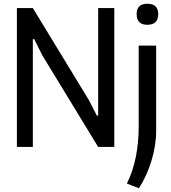

<svg xmlns="http://www.w3.org/2000/svg" viewBox="-20 -783 910 1023"><path d="M765 -651Q708 -651 708 -708Q708 -763 765 -763Q823 -763 823 -708Q823 -651 765 -651ZM656 195Q688 131 703.5 54Q719 -23 719 -111V-540H812V-84Q812 -46 805.5 -6Q799 34 787 73.5Q775 113 758 150.5Q741 188 720 220ZM70 -740H155L454 -249L496 -167H503V-740H589V0H503L205 -489L162 -575L155 -574V0H70Z"/></svg>

Font: Encode Sans Compressed
Style: Medium
Weight: 500
Designer: Pablo Impallari, Andres Torresi
Foundry: Pablo Impallari, Andres Torresi
Version: Version 1.000; ttfautohint (v1.00) -l 8 -r 50 -G 200 -x 14 -